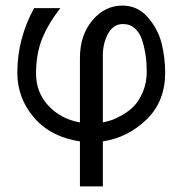

<svg xmlns="http://www.w3.org/2000/svg" viewBox="-20 -501 658 687"><path d="M42 -241Q42 -362 102 -472H196Q153 -417 131 -363Q109 -309 109 -238Q109 -170 153.5 -122.5Q198 -75 266 -63V-294Q266 -375 310.5 -428Q355 -481 418 -481Q473 -481 509.5 -438.5Q546 -396 558.5 -345Q571 -294 571 -241Q571 -138 504.5 -73.5Q438 -9 348 5V166H266V5Q161 -11 101.5 -80.5Q42 -150 42 -241ZM348 -63Q363 -66 378.5 -71Q394 -76 418.5 -90Q443 -104 460.5 -122.5Q478 -141 491.5 -173Q505 -205 505 -244Q505 -276 501 -303.5Q497 -331 488.5 -357.5Q480 -384 462.5 -399.5Q445 -415 420 -415Q387 -415 368.5 -383.5Q350 -352 348 -310Z"/></svg>

Font: Coval
Style: Light
Weight: 300
Foundry: Context Ltd
Version: Version 001.000